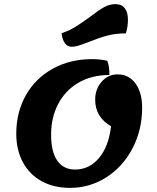

<svg xmlns="http://www.w3.org/2000/svg" viewBox="-20 -887 761 932"><path d="M59 -238Q59 -343 106 -425.5Q153 -508 237 -554Q321 -600 427 -600Q465 -600 501 -592Q512 -561 511 -523Q424 -523 360 -485Q296 -447 262 -381.5Q228 -316 228 -234Q228 -149 258.5 -106.5Q289 -64 344 -64Q414 -64 461 -120.5Q508 -177 519 -274Q442 -319 442 -403Q442 -455 473.5 -490.5Q505 -526 551 -526Q605 -526 637.5 -482Q670 -438 670 -364Q670 -257 623.5 -167.5Q577 -78 496.5 -26.5Q416 25 320 25Q241 25 182 -7.5Q123 -40 91 -99.5Q59 -159 59 -238ZM279 -726Q316 -738 346.5 -757Q377 -776 418 -806Q458 -837 485 -852Q512 -867 540 -867Q570 -867 585.5 -847.5Q601 -828 601 -791Q601 -758 591 -725Q541 -725 500 -714Q459 -703 410 -683Q376 -670 359.5 -665Q343 -660 328 -660Q308 -660 295 -677.5Q282 -695 279 -726Z"/></svg>

Font: Lemonada SemiBold
Style: Regular
Weight: 600
Designer: Mohamed Gaber (Arabic) Eduardo Tunni (Latin)
Foundry: Kief Type Foundry
Version: Version 3.006